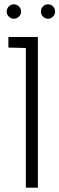

<svg xmlns="http://www.w3.org/2000/svg" viewBox="-20 -872 276 892"><path d="M44 -852Q31 -852 21 -842Q11 -832 11 -818Q11 -805 21 -795Q31 -785 44 -785Q58 -785 68 -795Q78 -805 78 -818Q78 -832 68 -842Q58 -852 44 -852ZM203 -852Q189 -852 179.5 -842Q170 -832 170 -818Q170 -805 179.5 -795Q189 -785 203 -785Q217 -785 226.5 -795Q236 -805 236 -818Q236 -832 226.5 -842Q217 -852 203 -852ZM19 -651 100 -649V0H156V-700H19Z"/></svg>

Font: AdventPro_ExpandedRegular
Style: ExpandedRegular
Weight: 400
Width: 7
Designer: VivaRado, Andreas Kalpakidis
Foundry: VivaRado, Andreas Kalpakidis
Version: Version 3.000